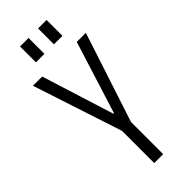

<svg xmlns="http://www.w3.org/2000/svg" viewBox="-284 -920 957 957"><g transform="rotate(-45 194.5 -442.0)"><path d="M8 -700H73L193 -318H197L317 -700H381L226 -227H163ZM163 -260H226V0H163ZM161 -884V-772H101V-884ZM288 -884V-772H228V-884Z"/></g></svg>

Font: Pathway Extreme Condensed ExtraLight
Style: Regular
Weight: 250
Width: 3
Version: Version 1.001;gftools[0.9.26]